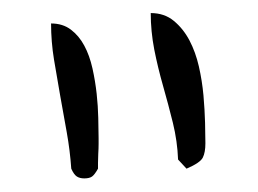

<svg xmlns="http://www.w3.org/2000/svg" viewBox="-20 -585 387 288"><path d="M247.1 -345.7Q246.1 -373 239.3 -400.9Q232.4 -428.7 224.6 -456.1Q216.8 -483.4 211.4 -510.7Q206.1 -538.1 206.1 -565.4Q226.6 -565.4 240.7 -553.7Q254.9 -542 264.2 -524.4Q273.4 -506.8 278.3 -485.4Q283.2 -463.9 285.2 -441.9Q287.1 -419.9 287.6 -400.9Q288.1 -381.8 288.1 -370.1Q288.1 -356.4 284.2 -348.6Q280.3 -340.8 259.8 -332ZM86.9 -332Q85 -359.4 80.1 -386.7Q75.2 -414.1 70.3 -441.4Q65.4 -468.8 61 -495.6Q56.6 -522.5 56.6 -549.8Q74.2 -549.8 86.4 -540.5Q98.6 -531.2 106.4 -516.6Q114.3 -502 118.7 -482.4Q123 -462.9 125 -444.3Q127 -425.8 127.4 -408.2Q127.9 -390.6 127.9 -377.9V-369.1Q127.9 -362.3 127.4 -354.5Q127 -346.7 127 -340.8Q127 -335 127 -332Q122.1 -323.2 118.2 -320.3Q114.3 -317.4 106.4 -317.4Q99.6 -317.4 95.2 -320.3Q90.8 -323.2 86.9 -332Z"/></svg>

Font: The Girl Next Door
Style: Regular
Weight: 400
Designer: Kimberly Geswein
Foundry: Kimberly Geswein
Version: Version 1.002 2010